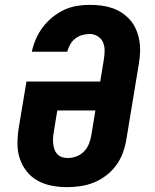

<svg xmlns="http://www.w3.org/2000/svg" viewBox="-20 -763 640 791"><path d="M256 8Q224 8 193 2Q162 -4 135.5 -18.5Q109 -33 90 -57Q71 -81 61.5 -110Q52 -139 52 -171Q52 -203 57 -235L89 -427H393L408 -519Q411 -537 411 -555.5Q411 -574 404 -589.5Q397 -605 382 -614Q367 -623 349 -623Q334 -623 318.5 -618.5Q303 -614 290 -604Q277 -594 269 -579.5Q261 -565 257 -550H111Q117 -577 128 -602.5Q139 -628 156 -650.5Q173 -673 195.5 -691.5Q218 -710 243.5 -722Q269 -734 296 -738.5Q323 -743 349 -743Q374 -743 397.5 -740Q421 -737 443 -729.5Q465 -722 484 -709Q503 -696 517.5 -679Q532 -662 541 -640.5Q550 -619 554 -596Q558 -573 557 -548.5Q556 -524 552 -500L500 -185Q495 -157 485 -130.5Q475 -104 457.5 -80.5Q440 -57 416 -39Q392 -21 365.5 -10.5Q339 0 311 4Q283 8 256 8ZM259 -112Q277 -112 294.5 -118.5Q312 -125 325.5 -138.5Q339 -152 346 -169.5Q353 -187 356 -204L373 -308H216L201 -216Q199 -204 198.5 -191.5Q198 -179 199.5 -167.5Q201 -156 205 -145.5Q209 -135 217 -127Q225 -119 236 -115.5Q247 -112 259 -112Z"/></svg>

Font: Iosevka Curly Slab HvExObl
Style: Regular
Weight: 900
Width: 7
Italic angle: -9°
Monospace: yes
Designer: Belleve Invis
Foundry: Belleve Invis
Version: Version 11.1.0; ttfautohint (v1.8.3)